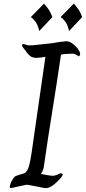

<svg xmlns="http://www.w3.org/2000/svg" viewBox="-20 -1018 464 1038"><path d="M392.3 -764.1Q403.6 -753.3 410.8 -737.2Q417.9 -721 405.1 -712.8L401.5 -716.4Q400 -717.9 393.3 -721Q388.7 -724.1 380.8 -726.7Q372.8 -729.2 361.5 -727.2Q354.9 -727.2 338.7 -726.4Q322.6 -725.6 309.7 -722.6Q287.2 -567.7 262.8 -417.7Q238.5 -267.7 216.4 -112.8Q214.4 -101.5 209.7 -92.6Q205.1 -83.6 201.5 -77.4Q217.9 -74.4 237.2 -71Q256.4 -67.7 266.2 -67.7Q270.8 -67.7 280.5 -70.3Q290.3 -72.8 294.9 -75.9Q306.7 -83.6 316.2 -79Q325.6 -74.4 303.6 -50.3Q272.8 -17.9 253.3 -8.2Q233.8 1.5 221 -1.5Q217.9 -1.5 206.4 -4.1Q194.9 -6.7 179.5 -9.7Q164.1 -12.8 149 -15.4Q133.8 -17.9 125.6 -19.5Q122.6 -19.5 104.9 -15.4Q87.2 -11.3 69.2 -7.7Q60 -5.1 51 -3.3Q42.1 -1.5 36.9 -1.5Q32.3 -1.5 33.1 -9.7Q33.8 -17.9 37.9 -28.2Q42.1 -38.5 48.5 -48.2Q54.9 -57.9 60 -63.1Q66.2 -67.7 73.3 -69.2Q80.5 -70.8 88.7 -74.4Q98.5 -77.4 106.4 -79.7Q114.4 -82.1 117.9 -85.6Q130.8 -98.5 137.2 -121.8Q143.6 -145.1 150.3 -188.7L225.6 -711.3Q212.8 -707.7 194.4 -706.4Q175.9 -705.1 174.4 -705.1Q163.1 -705.1 150 -710.8Q136.9 -716.4 114.4 -748.7Q93.3 -772.8 100.5 -777.4Q107.7 -782.1 121 -775.9Q127.2 -772.8 137.9 -772.8Q148.7 -772.8 151.3 -772.8Q156.4 -772.8 174.9 -775.1Q193.3 -777.4 217.7 -779.7Q242.1 -782.1 267.2 -785.4Q292.3 -788.7 309.7 -792.3Q314.4 -792.3 318.5 -792.8Q322.6 -793.3 325.6 -793.3Q329.2 -793.3 330.8 -794.9Q351.3 -796.4 365.1 -786.9Q379 -777.4 385.6 -770.8ZM192.3 -850.3Q187.2 -872.8 180 -887.2Q172.8 -901.5 164.1 -909.7Q156.4 -919.5 146.7 -925.6L217.9 -998.5Q225.6 -990.3 233.8 -979Q242.1 -969.2 249.2 -956.4Q256.4 -943.6 263.1 -925.6ZM353.3 -850.3Q348.7 -872.8 341.3 -887.2Q333.8 -901.5 325.6 -909.7Q317.9 -919.5 307.7 -925.6L379 -998.5Q387.2 -990.3 394.9 -979Q403.6 -969.2 410.8 -956.4Q417.9 -943.6 424.1 -925.6Z"/></svg>

Font: MM Jasmine
Style: Regular
Weight: 400
Designer: Khon Soe Zaw Thu
Version: Version 1.00 July 11, 2016, initial release